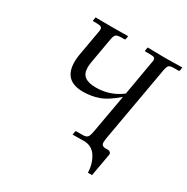

<svg xmlns="http://www.w3.org/2000/svg" viewBox="-177 -800 1072 1099"><g transform="rotate(30 358.5 -250.0)"><path d="M542 -74.2Q540 -56.2 540 -49.8Q540 -24.9 568.8 -24.9H585.9Q591.8 -24.9 598.4 -19.5Q605 -14.2 604 -4.9L577.1 146H549.8Q547.9 86.9 520 43.5Q492.2 0 439 0H437L365.2 1L368.2 -21Q370.1 -25.9 374 -25.9H414.1Q439 -25.9 447.5 -35.9Q456.1 -45.9 460.9 -73.2L506.8 -330.1Q442.9 -274.9 394.5 -258.1Q346.2 -241.2 292 -241.2Q166 -241.2 166 -365.2Q166 -391.1 169.9 -412.1L199.2 -578.1Q202.1 -590.3 202.1 -598.1Q202.1 -611.3 193.6 -615.7Q185.1 -620.1 163.1 -620.1H145Q139.2 -620.1 139.2 -624L140.1 -625L143.1 -646L250 -645L358.9 -646L355 -625Q354 -620.1 349.1 -620.1H331.1Q301.3 -620.1 292.7 -611.6Q284.2 -603 279.8 -578.1L250 -408.2Q247.1 -390.1 247.1 -376Q247.1 -335 271.5 -316.9Q295.9 -298.8 344.2 -298.8Q438.5 -298.8 511.2 -355L549.8 -577.1Q552.7 -590.3 553.2 -599.1Q553.2 -611.3 546.1 -615.2Q539.1 -619.1 519 -619.1H488.8Q483.9 -619.1 483.9 -624L487.8 -646L603 -644L716.8 -646L713.9 -625Q712.4 -619.1 708 -619.1H678.2Q652.3 -619.1 644.3 -612.1Q636.2 -605 630.9 -577.1Z"/></g></svg>

Font: Linux Libertine
Style: Italic
Weight: 400
Italic angle: -12°
Designer: Philipp H. Poll
Foundry: Philipp H. Poll
Version: Version 5.1.6 ; ttfautohint (v0.9)